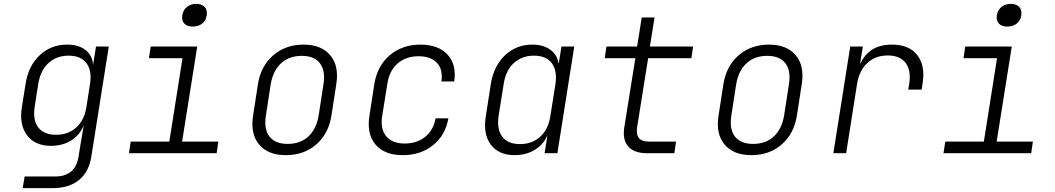

<svg xmlns="http://www.w3.org/2000/svg" viewBox="-20 -790 5440 990"><path d="M97 180 107 120H264Q369 120 385 17L394 -38L412 -145Q393 -95 348 -66.5Q303 -38 243 -38Q160 -38 119 -93Q78 -148 93 -239L112 -358Q126 -450 184.5 -505Q243 -560 326 -560Q385 -560 420.5 -532.5Q456 -505 460 -456L475 -550H541L451 17Q439 96 387.5 138Q336 180 253 180ZM269 -95Q332 -95 374 -133.5Q416 -172 426 -241L444 -356Q455 -425 426 -464Q397 -503 334 -503Q271 -503 229.5 -464.5Q188 -426 177 -356L159 -241Q148 -172 177 -133.5Q206 -95 269 -95Z M645 0 654 -60H853L921 -490H748L757 -550H997L919 -60H1106L1097 0ZM974 -653Q945 -653 930.5 -668.5Q916 -684 920 -711Q924 -738 943.5 -754Q963 -770 992 -770Q1021 -770 1035.5 -754Q1050 -738 1046 -711Q1042 -684 1022.5 -668.5Q1003 -653 974 -653Z M1454 10Q1362 10 1316 -45Q1270 -100 1285 -194L1310 -356Q1325 -450 1389 -505Q1453 -560 1545 -560Q1637 -560 1683 -505Q1729 -450 1714 -356L1689 -194Q1674 -100 1610.5 -45Q1547 10 1454 10ZM1463 -48Q1528 -48 1569.5 -86Q1611 -124 1623 -194L1648 -356Q1659 -426 1629.5 -464Q1600 -502 1536 -502Q1471 -502 1429.5 -464Q1388 -426 1376 -356L1351 -194Q1340 -124 1369.5 -86Q1399 -48 1463 -48Z M2057 10Q1962 10 1916 -45Q1870 -100 1885 -194L1910 -356Q1925 -450 1989.5 -505Q2054 -560 2148 -560Q2240 -560 2287.5 -508.5Q2335 -457 2322 -370H2256Q2265 -432 2233 -466Q2201 -500 2138 -500Q2073 -500 2030 -462.5Q1987 -425 1977 -356L1951 -194Q1940 -126 1971 -88Q2002 -50 2067 -50Q2130 -50 2172.5 -84.5Q2215 -119 2226 -180H2292Q2277 -93 2213 -41.5Q2149 10 2057 10Z M2634 10Q2551 10 2510.5 -44.5Q2470 -99 2485 -191L2511 -358Q2526 -450 2584 -505Q2642 -560 2725 -560Q2781 -560 2817 -534Q2853 -508 2860 -463H2861L2875 -550H2941L2854 0H2788L2802 -87H2800Q2779 -42 2735 -16Q2691 10 2634 10ZM2661 -47Q2724 -47 2766 -85.5Q2808 -124 2818 -193L2844 -356Q2854 -425 2825.5 -464Q2797 -503 2733 -503Q2671 -503 2629 -464.5Q2587 -426 2577 -356L2551 -193Q2541 -124 2569.5 -85.5Q2598 -47 2661 -47Z M3316 0Q3250 0 3219.5 -34.5Q3189 -69 3199 -133L3256 -490H3098L3107 -550H3265L3289 -700H3355L3331 -550H3554L3545 -490H3322L3265 -133Q3254 -60 3325 -60H3466L3457 0Z M3854 10Q3762 10 3716 -45Q3670 -100 3685 -194L3710 -356Q3725 -450 3789 -505Q3853 -560 3945 -560Q4037 -560 4083 -505Q4129 -450 4114 -356L4089 -194Q4074 -100 4010.5 -45Q3947 10 3854 10ZM3863 -48Q3928 -48 3969.5 -86Q4011 -124 4023 -194L4048 -356Q4059 -426 4029.5 -464Q4000 -502 3936 -502Q3871 -502 3829.5 -464Q3788 -426 3776 -356L3751 -194Q3740 -124 3769.5 -86Q3799 -48 3863 -48Z M4277 0 4364 -550H4429L4415 -463H4417Q4462 -560 4579 -560Q4667 -560 4709.5 -506Q4752 -452 4737 -359L4732 -328H4663L4668 -356Q4679 -426 4650 -465Q4621 -504 4557 -504Q4494 -504 4452 -465Q4410 -426 4399 -356L4343 0Z M4845 0 4854 -60H5053L5121 -490H4948L4957 -550H5197L5119 -60H5306L5297 0ZM5174 -653Q5145 -653 5130.5 -668.5Q5116 -684 5120 -711Q5124 -738 5143.5 -754Q5163 -770 5192 -770Q5221 -770 5235.5 -754Q5250 -738 5246 -711Q5242 -684 5222.5 -668.5Q5203 -653 5174 -653Z"/></svg>

Font: NKDuy Mono ExtraLight
Style: Italic
Weight: 200
Italic angle: -9°
Monospace: yes
Designer: NKDuy
Foundry: NKDuy
Version: Version 2.251; ttfautohint (v1.8.4.7-5d5b)